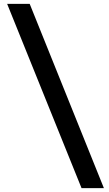

<svg xmlns="http://www.w3.org/2000/svg" viewBox="-20 -770 565 996"><path d="M17 -750H134L519 206H403Z"/></svg>

Font: Teachers SemiBold
Style: Regular
Weight: 600
Designer: Alfredo Marco Pradil & Chank Diesel
Version: Version 0.009